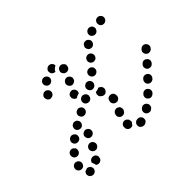

<svg xmlns="http://www.w3.org/2000/svg" viewBox="-122 -795 1044 1044"><g transform="rotate(-45 399.5 -273.5)"><path d="M484 22Q488 20 492 16Q495 13 497 8Q498 3 498 -2Q497 -12 490 -19Q482 -26 472 -25Q470 -25 469 -25Q459 -25 452 -17Q445 -10 445 1Q445 6 447 10Q449 15 453 18Q456 21 461 23Q466 25 471 25Q473 25 474 25Q479 25 484 22ZM93 -29Q90 -30 87 -30Q81 -27 73 -25Q72 -25 71 -25Q69 -23 67 -21Q65 -19 64 -16Q59 -7 63 3Q66 12 75 17Q80 19 85 20Q90 20 94 19Q99 17 103 14Q107 11 109 6Q111 2 112 -3Q112 -8 110 -13Q109 -18 106 -21Q102 -25 98 -27Q95 -29 93 -29ZM132 -43Q139 -51 149 -52Q160 -53 168 -47Q176 -40 177 -30Q177 -19 171 -11Q164 -3 154 -2Q143 -1 135 -8Q135 -8 135 -9Q134 -9 134 -9Q134 -15 132 -20Q130 -26 127 -31Q127 -34 129 -37Q130 -41 132 -43ZM571 -27Q573 -37 567 -45Q565 -49 560 -52Q556 -55 551 -56Q546 -57 542 -56Q537 -55 533 -52L530 -50Q522 -44 520 -34Q518 -24 524 -15Q527 -11 531 -8Q535 -6 540 -5Q545 -4 550 -5Q555 -6 559 -9L561 -11Q570 -16 571 -27ZM399 -20Q390 -26 388 -36Q388 -38 388 -40Q386 -51 392 -59Q398 -67 409 -69Q413 -70 418 -68Q423 -67 427 -64Q431 -61 434 -57Q436 -53 437 -48Q437 -47 437 -46Q438 -43 438 -40Q438 -37 437 -34Q436 -33 436 -33Q430 -27 427 -21Q425 -19 423 -18Q420 -17 418 -17Q407 -15 399 -20ZM88 -77Q87 -82 84 -86Q81 -90 77 -93Q73 -95 68 -96Q58 -98 49 -92Q41 -86 39 -76Q38 -71 39 -66Q40 -61 43 -57Q46 -53 50 -50Q54 -48 59 -47Q70 -45 78 -51Q86 -57 88 -67Q89 -72 88 -77ZM634 -82Q634 -93 627 -100Q620 -108 610 -108Q599 -108 592 -101L590 -99Q582 -92 582 -82Q581 -71 589 -64Q596 -56 606 -56Q616 -56 624 -63L626 -65Q634 -72 634 -82ZM168 -84Q171 -74 180 -69Q185 -66 190 -66Q194 -65 199 -67Q204 -68 208 -72Q212 -75 214 -79Q219 -88 216 -98Q213 -108 204 -113Q195 -118 185 -115Q175 -112 170 -103Q165 -93 168 -84ZM403 -112Q406 -102 416 -97Q420 -95 425 -95Q430 -94 435 -96Q439 -97 443 -100Q447 -104 449 -108L451 -111Q455 -120 452 -130Q449 -140 440 -144Q431 -149 421 -146Q411 -143 406 -134L405 -131Q400 -122 403 -112ZM121 -131Q123 -136 122 -141Q122 -146 120 -150Q117 -154 113 -157Q106 -164 95 -163Q85 -162 78 -154Q72 -146 73 -136Q74 -125 81 -119Q89 -112 100 -113Q110 -114 117 -122Q120 -126 121 -131ZM691 -142Q691 -152 683 -159Q680 -162 675 -164Q670 -166 665 -166Q660 -166 656 -164Q651 -162 648 -158L646 -156Q639 -148 639 -138Q639 -127 647 -120Q650 -117 655 -115Q660 -113 665 -114Q670 -114 674 -116Q679 -118 682 -121L684 -124Q691 -131 691 -142ZM202 -150Q205 -140 214 -136Q224 -132 233 -135Q243 -139 248 -148Q252 -157 249 -167Q245 -177 236 -181Q227 -186 217 -182Q207 -179 203 -170L202 -169Q198 -160 202 -150ZM177 -187Q179 -197 172 -205Q166 -213 156 -215Q145 -216 137 -210Q129 -203 127 -193Q126 -183 132 -174Q139 -166 149 -165Q159 -164 168 -170Q176 -176 177 -187ZM437 -179Q443 -171 454 -170Q458 -169 463 -170Q468 -172 472 -175Q476 -178 478 -182Q481 -187 481 -192Q481 -194 481 -195Q482 -200 480 -205Q479 -210 476 -214Q472 -217 468 -220Q464 -222 459 -222Q448 -223 440 -217Q433 -210 432 -200Q432 -198 431 -197Q430 -187 437 -179ZM744 -193Q746 -197 746 -202Q745 -207 743 -212Q741 -216 737 -219Q729 -226 719 -226Q709 -225 702 -217L700 -215Q697 -211 695 -207Q693 -202 694 -197Q694 -192 696 -188Q698 -183 702 -180Q710 -173 720 -174Q730 -174 737 -182L739 -184Q743 -188 744 -193ZM239 -226Q242 -236 236 -245Q231 -254 221 -256Q211 -259 202 -253Q193 -248 191 -238Q188 -228 193 -219Q199 -210 209 -208Q219 -205 228 -210V-211Q237 -216 239 -226ZM799 -264Q798 -274 790 -281Q782 -288 772 -287Q762 -286 755 -278L753 -276Q746 -268 747 -258Q748 -247 756 -241Q763 -234 774 -235Q784 -236 791 -243L793 -246Q800 -254 799 -264ZM305 -260Q308 -270 304 -279Q299 -288 289 -292Q279 -295 270 -290Q261 -286 257 -276Q254 -266 259 -257Q261 -252 265 -249Q268 -246 273 -244Q278 -243 283 -243Q288 -243 292 -246Q302 -250 305 -260ZM427 -247Q432 -245 437 -245Q442 -245 446 -247Q451 -250 454 -253Q461 -261 461 -271Q460 -282 453 -289Q451 -290 449 -291Q447 -293 445 -294Q443 -295 440 -296Q440 -296 440 -296Q432 -291 423 -290Q419 -289 415 -289Q415 -289 415 -289Q414 -288 414 -288Q411 -284 410 -279Q408 -275 409 -270Q409 -265 411 -260Q414 -256 418 -253Q418 -252 419 -252Q423 -248 427 -247ZM368 -285Q371 -289 372 -294Q374 -299 374 -304Q373 -309 371 -313Q366 -322 357 -325Q347 -329 338 -324H337Q328 -319 325 -310Q322 -300 326 -290Q331 -281 341 -278Q350 -275 360 -279Q364 -282 368 -285ZM440 -331Q442 -341 437 -350Q432 -359 422 -361Q412 -364 403 -358Q394 -353 391 -343Q389 -333 394 -324Q399 -315 409 -312Q419 -310 428 -315Q437 -321 440 -331ZM304 -346Q301 -350 299 -355Q297 -359 298 -364Q298 -369 300 -374Q302 -379 306 -382Q310 -385 314 -387Q319 -388 324 -388Q329 -388 334 -386Q338 -383 341 -380Q345 -376 346 -371Q348 -367 348 -362Q347 -357 345 -352Q345 -351 344 -350Q344 -350 343 -349Q335 -348 328 -344H327Q322 -342 318 -338Q317 -339 315 -339Q313 -340 312 -340Q307 -343 304 -346ZM501 -380Q502 -391 495 -398Q488 -406 478 -406Q467 -407 460 -400H459Q452 -393 451 -382Q451 -372 458 -364Q465 -357 475 -356Q485 -356 493 -363Q501 -370 501 -380ZM331 -423Q334 -414 343 -409Q352 -404 362 -408Q372 -411 377 -420Q377 -421 377 -421Q377 -421 377 -421V-422Q382 -431 378 -441Q374 -450 364 -455Q355 -459 345 -455Q336 -451 332 -442L331 -441Q327 -432 331 -423ZM550 -443Q548 -453 540 -459Q531 -465 521 -463Q511 -461 505 -453V-452Q499 -444 501 -434Q503 -423 511 -418Q520 -412 530 -414Q540 -415 546 -424Q552 -433 550 -443ZM244 -467Q242 -477 233 -483Q229 -486 224 -487Q219 -488 214 -487Q209 -486 205 -483Q201 -480 198 -476Q192 -467 195 -457Q197 -447 205 -441Q209 -438 214 -437Q219 -437 224 -438Q229 -439 233 -441Q237 -444 240 -448Q246 -457 244 -467ZM594 -502Q593 -512 585 -519Q578 -526 567 -525Q557 -525 550 -517Q547 -513 545 -508Q543 -504 543 -499Q544 -494 546 -489Q548 -485 552 -481Q559 -475 570 -475Q580 -476 587 -483V-484Q594 -491 594 -502ZM359 -489Q365 -480 375 -478Q385 -476 394 -481Q402 -487 404 -497Q405 -502 405 -507Q404 -512 401 -516Q398 -520 394 -523Q390 -526 385 -527Q375 -529 366 -523Q358 -518 356 -508L355 -507Q353 -497 359 -489ZM292 -518Q293 -528 286 -536Q279 -544 269 -545Q259 -546 251 -539Q243 -533 242 -522Q241 -512 248 -504Q254 -496 264 -495Q275 -494 283 -501Q291 -508 292 -518ZM654 -525Q660 -533 657 -544Q655 -554 646 -559Q637 -564 627 -562Q617 -559 611 -550Q606 -541 608 -531Q611 -521 620 -516Q629 -511 639 -513Q649 -516 654 -525ZM708 -520Q718 -520 725 -527Q733 -535 733 -545Q733 -555 725 -563Q718 -570 708 -570Q697 -570 690 -563Q683 -555 683 -545Q683 -535 690 -527Q697 -520 708 -520ZM336 -522Q326 -522 318 -529Q311 -536 311 -546Q310 -551 312 -556Q314 -561 318 -564Q321 -568 326 -570Q330 -572 335 -572Q346 -572 353 -565Q361 -558 361 -547Q361 -547 361 -547Q361 -546 361 -546Q357 -544 354 -542Q346 -537 340 -529Q338 -526 337 -522Q337 -522 336 -522Q336 -522 336 -522Z"/></g></svg>

Font: FRB American Cursive Dotted Black
Style: Bold Italic
Weight: 900
Italic angle: -25°
Version: Version 2.0;Modular Font Editor K font №1